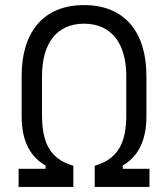

<svg xmlns="http://www.w3.org/2000/svg" viewBox="-20 -734 660 754"><path d="M53 0H268V-83C172 -111 145 -179 145 -284V-435C145 -564 203 -641 310 -641C417 -641 476 -564 476 -435V-284C476 -179 448 -111 352 -83V0H567V-71H462V-84C516 -115 555 -173 555 -277V-436C555 -605 472 -714 310 -714C148 -714 65 -605 65 -436V-277C65 -173 104 -115 159 -84V-71H53Z"/></svg>

Font: Meta Space
Style: Regular
Weight: 400
Designer: Meta Pool / Florian Karsten
Foundry: Meta Pool / Florian Karsten
Version: Version 2.000;Glyphs 3.1.1 (3137)